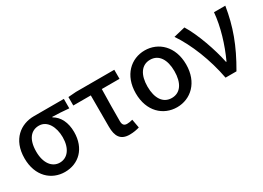

<svg xmlns="http://www.w3.org/2000/svg" viewBox="-19 -1121 2312 1691"><g transform="rotate(-30 1136.5 -275.5)"><path d="M299 13C438 13 543 -85 543 -253C543 -350 506 -423 442 -459V-464C502 -463 549 -459 610 -454V-550H305C172 -550 48 -461 48 -269C48 -87 163 13 299 13ZM300 -81C222 -81 167 -152 167 -269C167 -397 223 -456 301 -456C386 -456 433 -366 433 -263C433 -150 379 -81 300 -81Z M956 13C995 13 1030 6 1056 -2L1040 -90C1020 -84 1002 -81 984 -81C955 -81 939 -95 939 -134C939 -230 940 -344 943 -458H1123V-550H733L653 -544V-458H831V-140C831 -43 863 13 956 13Z M1439 13C1577 13 1695 -91 1695 -275C1695 -459 1577 -564 1439 -564C1300 -564 1183 -459 1183 -275C1183 -91 1300 13 1439 13ZM1439 -81C1350 -81 1302 -157 1302 -275C1302 -392 1350 -469 1439 -469C1528 -469 1576 -392 1576 -275C1576 -157 1528 -81 1439 -81Z M1937 0H2048C2163 -197 2221 -357 2252 -550H2137C2125 -409 2077 -253 2015 -118H2010C1982 -256 1914 -451 1844 -564L1727 -536C1820 -398 1899 -202 1937 0Z"/></g></svg>

Font: Noto Sans JP Medium
Style: Regular
Weight: 500
Designer: Ryoko NISHIZUKA  (kana, bopomofo & ideographs); Paul D. Hunt (Latin, Greek & Cyrillic); Sandoll Communications , Soo-you
Foundry: Adobe
Version: Version 2.002;hotconv 1.0.116;makeotfexe 2.5.65601